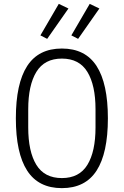

<svg xmlns="http://www.w3.org/2000/svg" viewBox="-20 -961 640 993"><path d="M300 12Q179 12 120.5 -78.5Q62 -169 62 -349Q62 -529 120.5 -619.5Q179 -710 300 -710Q421 -710 479.5 -619.5Q538 -529 538 -349Q538 -169 479.5 -78.5Q421 12 300 12ZM300 -40Q390 -40 432 -108.5Q474 -177 474 -302V-396Q474 -520 432 -589Q390 -658 300 -658Q210 -658 168 -589Q126 -520 126 -396V-302Q126 -177 168 -108.5Q210 -40 300 -40ZM224 -760 189 -778 284 -941 334 -917ZM384 -760 349 -778 444 -941 494 -917Z"/></svg>

Font: IBM Plex Mono Light
Style: Regular
Weight: 300
Monospace: yes
Designer: Mike Abbink, Paul van der Laan, Pieter van Rosmalen
Foundry: Bold Monday
Version: Version 2.3